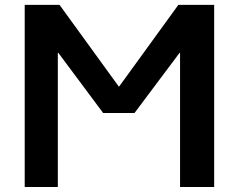

<svg xmlns="http://www.w3.org/2000/svg" viewBox="-20 -750 958 770"><path d="M702.1 -538.1H700.2L519.5 -296.9H393.6L213.9 -538.1H211.9V0H79.1V-730.5H218.8L456.1 -403.3H458L695.3 -730.5H838.9V0H702.1Z"/></svg>

Font: Mgen+ 1c bold
Style: Bold
Weight: 700
Designer: [Source Han Sans]
Ryoko NISHIZUKA  (kana & ideographs); Paul D. Hunt (Latin, Greek & Cyrillic); Wenlong ZHANG  (bopomofo
Version: Version 1.059.20150602